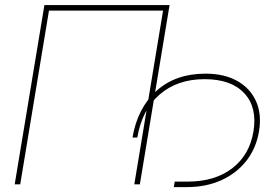

<svg xmlns="http://www.w3.org/2000/svg" viewBox="-20 -748 1110 779"><path d="M668 -727.5 547.4 0H524.9L641.6 -705.1H178.7L62 0H39.6L160.2 -727.5ZM685.1 11.2 689 -11.2H741.2Q852.1 -11.2 922.4 -65.4Q992.7 -119.6 1008.3 -214.8Q1024.4 -312.5 971.2 -369.6Q918 -426.8 810.1 -426.8Q699.7 -426.8 627.7 -364.5Q555.7 -302.2 537.1 -189.9H517.6Q537.6 -309.1 614.7 -379.2Q691.9 -449.2 813.5 -449.2Q889.6 -449.2 942.4 -419.7Q995.1 -390.1 1018.8 -337.4Q1042.5 -284.7 1030.8 -214.8Q1019.5 -146.5 979.7 -95.7Q939.9 -44.9 877.9 -16.8Q815.9 11.2 737.3 11.2Z"/></svg>

Font: Inter Display Thin
Style: Italic
Weight: 100
Italic angle: -9.39999°
Designer: Rasmus Andersson
Foundry: rsms
Version: Version 4.000;git-a52131595